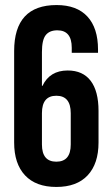

<svg xmlns="http://www.w3.org/2000/svg" viewBox="-20 -730 440 760"><path d="M36 -166V-528Q36 -710 204 -710Q284 -710 326 -664.5Q368 -619 368 -534V-521H264V-541Q264 -610 207 -610Q176 -610 161 -591Q146 -572 146 -524V-390H148Q177 -451 248 -451Q308 -451 339 -410Q370 -369 370 -291V-166Q370 -82 327 -36Q284 10 203 10Q122 10 79 -36Q36 -82 36 -166ZM260 -158V-282Q260 -351 203 -351Q146 -351 146 -282V-158Q146 -90 203 -90Q260 -90 260 -158Z"/></svg>

Font: kids-team
Style: team
Weight: 400
Designer: Ryoichi Tsunekawa, Thomas Gollenia, Laura Emeder
Foundry: Ryoichi Tsunekawa, Thomas Gollenia, Laura Emeder
Version: Version 2.000